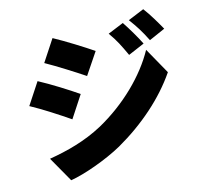

<svg xmlns="http://www.w3.org/2000/svg" viewBox="-123 -968 1246 1171"><g transform="rotate(-15 500.0 -382.0)"><path d="M737 -780 637 -739C676 -684 692 -651 724 -582L827 -626C805 -671 767 -735 737 -780ZM879 -829 777 -787C816 -734 835 -705 870 -636L972 -681C948 -724 912 -786 879 -829ZM299 -802 211 -668C281 -629 383 -564 443 -524L533 -658C476 -697 369 -764 299 -802ZM94 -95 185 65C271 51 418 -1 520 -58C686 -153 829 -278 925 -419L832 -585C753 -441 609 -300 437 -205C324 -144 207 -114 94 -95ZM143 -572 55 -438C126 -400 227 -334 288 -292L377 -428C321 -467 215 -534 143 -572Z"/></g></svg>

Font: Noto Sans KR Black
Style: Regular
Weight: 900
Designer: Ryoko NISHIZUKA 西塚涼子 (kana, bopomofo & ideographs); Paul D. Hunt (Latin, Greek & Cyrillic); Sandoll Communications 산돌커뮤니
Foundry: Adobe
Version: Version 2.004;hotconv 1.0.118;makeotfexe 2.5.65603